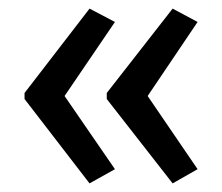

<svg xmlns="http://www.w3.org/2000/svg" viewBox="-20 -487 515 446"><path d="M37 -271V-257L188 -61L247 -94L130 -264L247 -436L188 -467ZM228 -271V-257L381 -61L439 -94L323 -264L439 -436L381 -467Z"/></svg>

Font: Noto Sans Ethiopic Condensed
Style: Regular
Weight: 400
Width: 3
Designer: Monotype Design Team
Foundry: Monotype Imaging Inc.
Version: Version 2.102